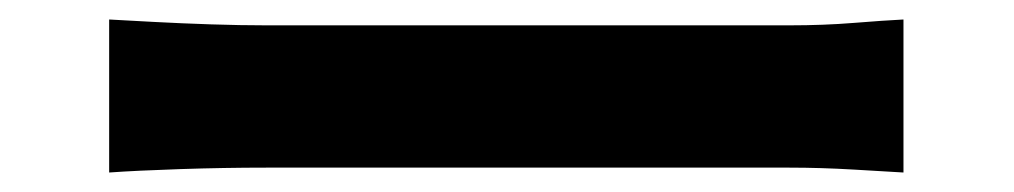

<svg xmlns="http://www.w3.org/2000/svg" viewBox="-20 -483 1040 197"><path d="M92 -463Q110 -462 138 -460.5Q166 -459 196.5 -458Q227 -457 253 -457Q278 -457 315 -457Q352 -457 395.5 -457Q439 -457 485.5 -457Q532 -457 578 -457Q624 -457 665 -457Q706 -457 738.5 -457Q771 -457 790 -457Q825 -457 856 -459.5Q887 -462 907 -463V-306Q890 -307 856 -309Q822 -311 790 -311Q771 -311 738 -311Q705 -311 664 -311Q623 -311 577.5 -311Q532 -311 485 -311Q438 -311 394.5 -311Q351 -311 314.5 -311Q278 -311 253 -311Q210 -311 165 -309.5Q120 -308 92 -306Z"/></svg>

Font: Noto Sans JP Thin
Style: Bold
Weight: 700
Version: Version 2.004-H2;hotconv 1.0.118;makeotfexe 2.5.65603